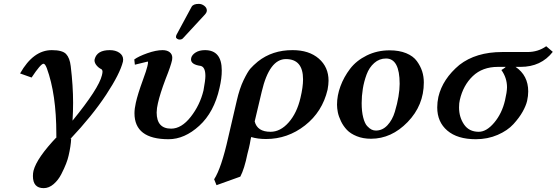

<svg xmlns="http://www.w3.org/2000/svg" viewBox="-20 -702 2856 985"><path d="M610.8 -386.2Q595.7 -324.2 524.9 -216.6Q454.1 -108.9 339.8 12.2L345.2 8.8Q343.3 47.9 332 96.2Q328.1 114.3 319.1 137.7Q310.1 161.1 294.4 191.7Q278.8 222.2 254.9 242.7Q231 263.2 204.1 263.2Q148.9 263.2 148.9 201.2Q148.9 186 151.9 173.8Q168.9 107.9 272.9 -1L269 2V-15.1Q269 -218.3 220.2 -352.1Q211.4 -375 203.1 -375Q189 -375 142.1 -304.2L83 -325.2Q150.9 -445.3 246.1 -444.8Q300.3 -444.8 319.1 -424.8Q337.9 -404.8 342.8 -362.8Q355 -261.7 355 -174.8Q355 -130.9 352.1 -83Q486.8 -248 502.9 -315.9Q505.9 -328.1 505.9 -334Q505.9 -342.8 500 -347.2Q486.8 -353 475.8 -366Q464.8 -378.9 464.8 -393.1Q464.8 -394 465.3 -396Q465.8 -397.9 465.8 -398.9Q478 -444.8 543 -444.8Q572.8 -444.8 592.3 -431.4Q611.8 -418 611.8 -396Q611.8 -395 611.3 -391.6Q610.8 -388.2 610.8 -386.2Z M1000 -682.1Q1015.1 -682.1 1028.1 -672.1Q1041 -662.1 1041 -648.9V-645Q1039.1 -635.3 1031.7 -627.9L918.9 -505.9Q913.1 -499 900.9 -499Q895 -499 888.9 -502.9Q882.8 -506.8 882.8 -512.2Q882.8 -518.1 885.7 -523.9L962.9 -667Q971.2 -682.1 1000 -682.1ZM1106 -250Q1078.1 -126 1002.4 -56.9Q926.8 12.2 844.7 12.2Q669.9 12.2 669.9 -121.1Q669.9 -144 676.8 -174.8Q686.5 -218.8 712.9 -291Q731.9 -342.8 735.8 -360.8Q737.8 -368.7 738.8 -374.8Q739.7 -380.9 739.3 -383.5Q738.8 -386.2 737.8 -386.2L671.9 -370.1L668.9 -397Q690.9 -413.1 735.8 -429Q780.8 -444.8 814 -444.8Q836.9 -444.8 850.3 -434.3Q863.8 -423.8 863.8 -405.8Q863.8 -397.9 862.8 -394Q856.9 -365.2 829.6 -296.9Q800.8 -220.7 790 -171.9Q784.2 -147.9 783.7 -125Q783.7 -42 857.9 -42Q911.1 -42 958.5 -102.5Q1005.9 -163.1 1023.9 -237.8Q1033.7 -291 1033.7 -312Q1033.7 -357.9 1009.8 -363.8Q960 -370.6 960 -397Q960 -401.9 960.9 -404.8Q964.8 -420.9 983.9 -432.9Q1002.9 -444.8 1031.7 -444.8Q1117.7 -444.8 1117.7 -340.8Q1118.2 -301.8 1106 -250Z M1521.5 -200.2Q1534.7 -255.4 1534.7 -294.9Q1534.7 -398.9 1446.8 -398.9Q1361.8 -398.9 1322.8 -231.9L1286.6 -79.1Q1299.8 -25.9 1367.7 -25.9Q1418.5 -25.9 1460.9 -74Q1503.4 -122.1 1521.5 -200.2ZM1212.9 204.1 1090.8 248 1078.6 217.8Q1115.7 160.6 1150.9 2.9L1194.8 -186Q1209 -248 1229.7 -291Q1250.5 -334 1264.6 -350.1Q1278.8 -366.2 1302.7 -386.2Q1377 -445.3 1481.4 -444.8Q1565.4 -444.8 1615.5 -401.4Q1665.5 -357.9 1665.5 -288.1Q1665.5 -269 1660.6 -242.2Q1633.8 -128.4 1544.7 -58.6Q1455.6 11.2 1344.7 11.2Q1301.8 11.2 1268.6 1Q1265.6 12.2 1261.7 36.1Q1257.8 56.2 1249.5 86.9Q1233.9 164.1 1212.9 204.1Z M1835.4 -172.9Q1835.4 -129.9 1843.3 -99.4Q1851.1 -68.8 1863.5 -55.4Q1876 -42 1886.5 -37.1Q1897 -32.2 1908.2 -32.2Q1942.4 -32.2 1967.8 -59.6Q1993.2 -86.9 2005.6 -128.4Q2018.1 -169.9 2024.2 -206.5Q2030.3 -243.2 2030.3 -272Q2030.3 -401.9 1960.4 -401.9Q1926.3 -401.9 1900.1 -378.9Q1874 -356 1860.6 -319.6Q1847.2 -283.2 1841.3 -246.1Q1835.4 -209 1835.4 -172.9ZM1709 -165Q1709 -211.9 1726.6 -259.5Q1744.1 -307.1 1776.1 -349.1Q1808.1 -391.1 1861.6 -417.5Q1915 -443.8 1979 -443.8Q2027.8 -443.8 2064 -429Q2100.1 -414.1 2118.7 -388.4Q2137.2 -362.8 2145.8 -335.9Q2154.3 -309.1 2154.3 -278.8Q2154.3 -161.6 2071.3 -75.9Q1988.3 9.8 1883.3 9.8Q1842.3 9.8 1810.3 -3.2Q1778.3 -16.1 1759.8 -35.6Q1741.2 -55.2 1729.2 -80.1Q1717.3 -105 1713.1 -126Q1709 -147 1709 -165Z M2436 -25.9Q2476.1 -25.9 2515.6 -73Q2555.2 -120.1 2570.8 -187Q2580.6 -229 2581.1 -253.9Q2581.1 -302.7 2552.2 -342.8Q2557.1 -345.7 2562 -348.9Q2566.9 -352.1 2570.6 -355Q2574.2 -357.9 2574.2 -358.9H2534.2Q2455.1 -358.9 2405.5 -311.5Q2356 -264.2 2338.9 -189Q2335 -173.8 2335 -150.9Q2335 -101.1 2360.6 -63.5Q2386.2 -25.9 2436 -25.9ZM2336.9 -369.1Q2421.9 -435.1 2556.2 -435.1H2686Q2740.2 -435.1 2782.2 -464.8L2815.9 -436Q2755.9 -358.9 2650.9 -358.9H2625Q2689.9 -314.9 2689.9 -232.9Q2689.9 -210 2684.1 -184.1Q2678.2 -159.2 2661.1 -128.7Q2644 -98.1 2614 -65.2Q2584 -32.2 2533 -10Q2481.9 12.2 2420.9 12.2Q2326.7 12.2 2274.9 -32Q2223.1 -76.2 2223.1 -150.9Q2223.1 -177.7 2229 -205.1Q2251 -297.4 2336.9 -369.1Z"/></svg>

Font: Linux Libertine
Style: Semibold Italic
Weight: 600
Italic angle: -11.5°
Designer: Philipp H. Poll
Foundry: Philipp H. Poll
Version: Version 5.1.2 ; ttfautohint (v0.9)